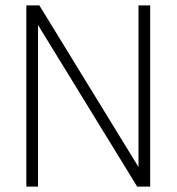

<svg xmlns="http://www.w3.org/2000/svg" viewBox="-20 -687 650 707"><path d="M533 -667V0H485L120 -595V0H77V-667H125L490 -72V-667Z"/></svg>

Font: KaputaLibre
Style: Regular
Weight: 400
Designer: Multiple designers
Foundry: Textual
Version: Version 2.900